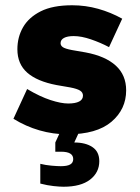

<svg xmlns="http://www.w3.org/2000/svg" viewBox="-20 -500 530 729"><path d="M236 10Q182 10 130 -5Q78 -20 31 -49L83 -162Q132 -133 172 -120Q212 -107 239 -107Q266 -107 280.5 -114.5Q295 -122 295 -137Q295 -149 284 -156Q273 -163 247 -168L195 -177Q121 -191 83.5 -224Q46 -257 46 -313Q46 -359 67.5 -396.5Q89 -434 134.5 -457Q180 -480 254 -480Q305 -480 353 -466.5Q401 -453 444 -429L394 -321Q362 -338 325.5 -350.5Q289 -363 260 -363Q236 -363 223 -356Q210 -349 210 -336Q210 -327 218.5 -321Q227 -315 253 -310L305 -301Q380 -287 419.5 -251Q459 -215 459 -157Q459 -85 403 -37.5Q347 10 236 10ZM221 209Q207 209 183.5 206.5Q160 204 133 197V122Q153 127 175.5 129Q198 131 211 131Q235 131 246.5 124.5Q258 118 258 104Q258 90 246.5 83Q235 76 211 76H190V41L214 -11H286L262 41Q305 41 331 58.5Q357 76 357 112Q357 155 322 182Q287 209 221 209Z"/></svg>

Font: Gantari ExtraBold
Style: Regular
Weight: 800
Version: Version 1.000